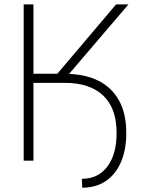

<svg xmlns="http://www.w3.org/2000/svg" viewBox="-20 -748 675 894"><path d="M168 -362.3V-404.3H280.3Q373.5 -404.3 437.5 -372.3Q501.5 -340.3 534.9 -278.8Q568.4 -217.3 567.9 -127.9Q567.9 -49.8 543 7.3Q518.1 64.5 472.2 95.2Q426.3 126 362.8 126L361.3 84.5Q437.5 84.5 480.5 26.6Q523.4 -31.2 522.9 -130.4Q522.5 -245.1 460 -303.7Q397.5 -362.3 280.3 -362.3ZM90.3 0V-727.5H135.7V-404.8H247.1L520.5 -727.5H578.1L266.1 -362.3H135.7V0Z"/></svg>

Font: Inter 24pt ExtraLight
Style: Regular
Weight: 250
Designer: Rasmus Andersson
Foundry: rsms
Version: Version 4.001;git-66647c0bb